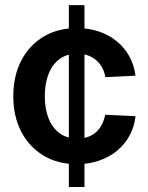

<svg xmlns="http://www.w3.org/2000/svg" viewBox="-20 -748 593 768"><path d="M255.4 0V-727.5H317.9V0ZM287.6 -91.3Q211.4 -91.3 154.1 -125.7Q96.7 -160.2 64.9 -221.4Q33.2 -282.7 33.2 -362.8Q33.2 -443.8 64.9 -505.4Q96.7 -566.9 154.1 -601.3Q211.4 -635.7 287.6 -635.7Q335.4 -635.7 376 -621.8Q416.5 -607.9 447.5 -582.5Q478.5 -557.1 497.6 -522.2Q516.6 -487.3 522 -445.3L401.4 -439.5Q397.9 -460.4 388.7 -477.5Q379.4 -494.6 365 -507.1Q350.6 -519.5 331.5 -526.4Q312.5 -533.2 289.1 -533.2Q247.6 -533.2 218.5 -512Q189.5 -490.7 174.3 -452.4Q159.2 -414.1 159.2 -362.8Q159.2 -312.5 174.3 -274.4Q189.5 -236.3 218.5 -215.1Q247.6 -193.8 289.1 -193.8Q313 -193.8 331.8 -200.4Q350.6 -207 364.5 -219.7Q378.4 -232.4 387.5 -250Q396.5 -267.6 400.9 -289.1L522 -283.2Q517.6 -241.2 498.5 -206.1Q479.5 -170.9 448.5 -145.3Q417.5 -119.6 376.5 -105.5Q335.4 -91.3 287.6 -91.3Z"/></svg>

Font: Inter 28pt SemiBold
Style: Regular
Weight: 600
Designer: Rasmus Andersson
Foundry: rsms
Version: Version 4.001;git-66647c0bb